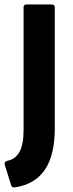

<svg xmlns="http://www.w3.org/2000/svg" viewBox="-35 -675 326 855"><path d="M34 159Q18 162 15 151L-14 58Q-16 53 -13 48Q-10 43 -2 41Q34 34 52 1Q70 -32 70 -95V-642Q70 -655 82 -655H196Q209 -655 209 -642V-105Q209 15 165.5 80Q122 145 34 159Z"/></svg>

Font: Sofia Sans Semi Condensed ExtraBold
Style: Regular
Weight: 800
Designer: Botio Nikoltchev, Ani Petrova
Foundry: lettersoup
Version: Version 4.100